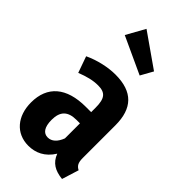

<svg xmlns="http://www.w3.org/2000/svg" viewBox="-273 -944 1030 1030"><g transform="rotate(45 242.5 -429.0)"><path d="M179 -875 120 -769 330 -672 369 -742ZM427 -143V-391C427 -519 366 -584 235 -584C179 -584 111 -569 54 -542L87 -449C133 -467 171 -477 210 -477C264 -477 285 -454 285 -383V-349H245C98 -349 20 -281 20 -158C20 -54 80 17 174 17C228 17 278 -5 314 -63C333 -12 371 9 428 15L458 -81C437 -92 427 -106 427 -143ZM216 -88C184 -88 164 -114 164 -170C164 -234 194 -264 259 -264H285V-150C270 -110 246 -88 216 -88Z"/></g></svg>

Font: Glow Sans TC Compressed
Style: Bold
Weight: 700
Width: 2
Designer: Ryoko NISHIZUKA (kana, bopomofo & ideographs); Paul D. Hunt (Latin, Greek & Cyrillic); Sandoll Communications, Soo-young
Version: Version 0.93